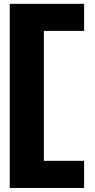

<svg xmlns="http://www.w3.org/2000/svg" viewBox="-20 -746 482 976"><path d="M29.5 209.5H407.5V71.5H203V-589H407.5V-726.5H29.5Z"/></svg>

Font: Anybody SemiExpanded ExtraBold
Style: Regular
Weight: 800
Width: 6
Version: Version 1.113;gftools[0.9.25]